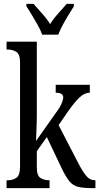

<svg xmlns="http://www.w3.org/2000/svg" viewBox="-20 -976 515 996"><path d="M14 0V-41H22Q46 -41 65 -53.5Q84 -66 84 -113V-651Q84 -695 64.5 -707Q45 -719 22 -719H14V-760H171V-375Q171 -362 170.5 -341Q170 -320 169 -298.5Q168 -277 167.5 -262Q167 -247 167 -245L266 -385Q292 -420 300 -440Q308 -460 308 -471Q308 -495 269 -495V-536H446V-495Q418 -495 392 -470Q366 -445 335 -401L284 -327L388 -126Q409 -86 427.5 -63.5Q446 -41 471 -41H475V0H463Q414 0 386.5 -6.5Q359 -13 340.5 -35Q322 -57 300 -103L223 -265L171 -192V-108Q171 -64 190.5 -52.5Q210 -41 233 -41H237V0ZM199 -796Q191 -819 176 -845.5Q161 -872 145.5 -898Q130 -924 117 -943V-956H154Q175 -931 198.5 -905.5Q222 -880 240 -851Q258 -880 281.5 -905.5Q305 -931 326 -956H363V-943Q351 -924 335 -898Q319 -872 305 -845.5Q291 -819 282 -796Z"/></svg>

Font: Noto Serif ExtraCondensed
Style: Regular
Weight: 400
Width: 2
Designer: Monotype Design Team
Foundry: Monotype Imaging Inc.
Version: Version 2.015